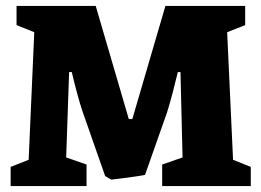

<svg xmlns="http://www.w3.org/2000/svg" viewBox="-20 -630 882 650"><path d="M16 -65 77 -89 96 -521 36 -545V-610H304L416 -227H428L540 -610H810V-545L749 -521L769 -89L829 -65V0H529V-73L598 -97L591 -386H582Q575 -356 564.5 -316Q554 -276 545 -248L471 -38Q451 -34 414.5 -29Q378 -24 358 -22Q355 -22 336 -34L260 -251Q243 -301 223 -386H214L204 -97L273 -73V0H16Z"/></svg>

Font: Grenze ExtraBold
Style: Regular
Weight: 800
Designer: Renata Polastri
Foundry: Omnibus-Type
Version: Version 1.002; ttfautohint (v1.8)